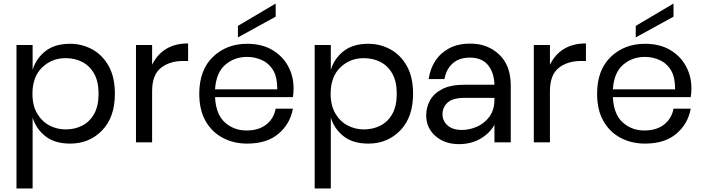

<svg xmlns="http://www.w3.org/2000/svg" viewBox="-20 -803 3966 1083"><path d="M164 260H73V-549H164V-409Q183 -472 235.5 -514Q288 -556 376 -556Q442 -556 499.5 -525Q557 -494 592.5 -431.5Q628 -369 628 -274Q628 -142 556 -67.5Q484 7 376 7Q288 7 235.5 -35Q183 -77 164 -140ZM350 -73Q402 -73 444 -94.5Q486 -116 511 -160.5Q536 -205 536 -274Q536 -343 511 -387.5Q486 -432 444 -453.5Q402 -475 350 -475Q272 -475 217.5 -422.5Q163 -370 163 -274Q163 -208 189.5 -163Q216 -118 258.5 -95.5Q301 -73 350 -73Z M838 0H747V-549H838V-438Q898 -558 1041 -558V-459H1013Q936 -459 887 -419.5Q838 -380 838 -289Z M1104 0ZM1104 0ZM1374 7Q1298 7 1236.5 -25.5Q1175 -58 1139.5 -120.5Q1104 -183 1104 -274Q1104 -408 1181 -482Q1258 -556 1374 -556Q1457 -556 1515.5 -521.5Q1574 -487 1605 -430Q1636 -373 1636 -305Q1636 -276 1632 -255H1193Q1198 -157 1249 -112Q1300 -67 1370 -67Q1440 -67 1482.5 -101Q1525 -135 1535 -190H1632Q1617 -105 1551.5 -49Q1486 7 1374 7ZM1544 -299Q1544 -364 1524 -401Q1500 -444 1459.5 -463Q1419 -482 1374 -482Q1302 -482 1250.5 -437.5Q1199 -393 1193 -299ZM1322 -592V-657L1535 -783V-709Z M1846 260H1755V-549H1846V-409Q1865 -472 1917.5 -514Q1970 -556 2058 -556Q2124 -556 2181.5 -525Q2239 -494 2274.5 -431.5Q2310 -369 2310 -274Q2310 -142 2238 -67.5Q2166 7 2058 7Q1970 7 1917.5 -35Q1865 -77 1846 -140ZM2032 -73Q2084 -73 2126 -94.5Q2168 -116 2193 -160.5Q2218 -205 2218 -274Q2218 -343 2193 -387.5Q2168 -432 2126 -453.5Q2084 -475 2032 -475Q1954 -475 1899.5 -422.5Q1845 -370 1845 -274Q1845 -208 1871.5 -163Q1898 -118 1940.5 -95.5Q1983 -73 2032 -73Z M2568 10Q2489 10 2436.5 -35.5Q2384 -81 2384 -153Q2384 -198 2406 -237.5Q2428 -277 2475.5 -301Q2523 -325 2600 -325H2769Q2767 -394 2732.5 -436Q2698 -478 2630 -478Q2570 -478 2533.5 -445.5Q2497 -413 2487 -357H2398Q2406 -414 2435 -459Q2464 -504 2513.5 -530.5Q2563 -557 2634 -557Q2730 -557 2795.5 -495.5Q2861 -434 2861 -321V0H2769V-99Q2744 -53 2691.5 -21.5Q2639 10 2568 10ZM2586 -70Q2628 -70 2670.5 -88.5Q2713 -107 2741 -145.5Q2769 -184 2769 -242V-251H2600Q2534 -251 2505 -224.5Q2476 -198 2476 -159Q2476 -121 2504.5 -95.5Q2533 -70 2586 -70Z M3082 0H2991V-549H3082V-438Q3142 -558 3285 -558V-459H3257Q3180 -459 3131 -419.5Q3082 -380 3082 -289Z M3348 0ZM3348 0ZM3618 7Q3542 7 3480.5 -25.5Q3419 -58 3383.5 -120.5Q3348 -183 3348 -274Q3348 -408 3425 -482Q3502 -556 3618 -556Q3701 -556 3759.5 -521.5Q3818 -487 3849 -430Q3880 -373 3880 -305Q3880 -276 3876 -255H3437Q3442 -157 3493 -112Q3544 -67 3614 -67Q3684 -67 3726.5 -101Q3769 -135 3779 -190H3876Q3861 -105 3795.5 -49Q3730 7 3618 7ZM3788 -299Q3788 -364 3768 -401Q3744 -444 3703.5 -463Q3663 -482 3618 -482Q3546 -482 3494.5 -437.5Q3443 -393 3437 -299ZM3566 -592V-657L3779 -783V-709Z"/></svg>

Font: Ulagadi Sans
Style: Regular
Weight: 400
Designer: Ninad Kale (Devanagari), Jonny Pinhorn (Latin)
Foundry: Indian Type Foundry
Version: Version 3.01;March 29, 2020;FontCreator 12.0.0.2522 64-bit; 